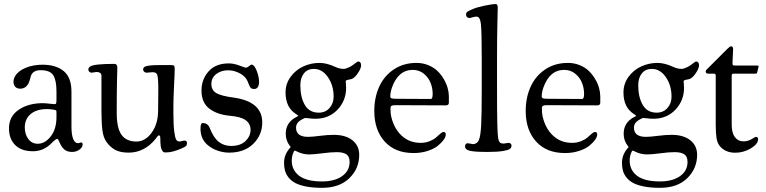

<svg xmlns="http://www.w3.org/2000/svg" viewBox="-20 -735 3741 938"><path d="M45.9 -335.9Q45.9 -348.6 53.2 -361.8Q66.9 -387.2 104 -403.1Q141.1 -418.9 188 -418.9Q253.4 -418.9 291.3 -387.7Q329.1 -356.4 329.1 -287.1V-117.2Q329.1 -77.1 337.4 -56.4Q345.7 -35.6 360.8 -35.6Q364.7 -35.6 368.9 -37.4Q373 -39.1 375 -39.1Q383.8 -39.1 383.8 -29.3Q383.8 -15.6 368.4 -4.2Q353 7.3 332 7.3Q308.6 7.3 294.7 -4.4Q280.8 -16.1 272 -37.1Q264.2 -56.6 259.8 -56.6Q252.4 -56.6 232.9 -36.6Q193.8 3.9 141.1 3.9Q84.5 3.9 54.2 -26.4Q23.9 -56.6 23.9 -107.9Q23.9 -166.5 71.3 -198.7Q118.7 -231 189 -231Q200.2 -231 221.4 -228.5Q242.7 -226.1 246.1 -226.1Q252.4 -226.1 254.2 -230.2Q255.9 -234.4 255.9 -248.5V-288.1Q255.9 -342.8 240.2 -367.4Q224.6 -392.1 178.2 -392.1Q145.5 -392.1 133.8 -370.6Q130.9 -365.2 127.2 -350.6Q123.5 -335.9 119.1 -327.6Q105.5 -301.8 79.1 -301.8Q63.5 -301.8 54.7 -310.8Q45.9 -319.8 45.9 -335.9ZM255.9 -163.1V-184.6Q255.9 -193.8 254.2 -195.6Q252.4 -197.3 242.2 -199.2Q223.6 -202.1 210 -202.1Q157.7 -202.1 129.4 -177.5Q101.1 -152.8 101.1 -112.8Q101.1 -78.6 118.4 -55.7Q135.7 -32.7 164.1 -32.7Q199.7 -32.7 227.8 -68.6Q255.9 -104.5 255.9 -163.1Z M827.1 -216.3V-182.6Q827.1 -126 831.1 -94.2Q835 -62.5 840.6 -53.2Q846.2 -43.9 855.5 -43.9Q862.3 -43.9 869.6 -46.1Q877 -48.3 881.3 -48.3Q887.2 -48.3 890.4 -44.9Q893.6 -41.5 893.6 -36.6Q893.6 -26.9 888.9 -22Q884.3 -17.1 867.2 -9.8Q822.8 9.8 789.6 9.8Q781.2 9.8 777.6 7.1Q773.9 4.4 769.5 -4.9Q763.2 -17.6 763.2 -59.6Q763.2 -73.7 756.3 -73.7Q754.9 -73.7 753.7 -73Q752.4 -72.3 751 -70.6Q749.5 -68.8 748 -67.1Q746.6 -65.4 744.4 -62.3Q742.2 -59.1 740.2 -56.6Q685.5 10.7 608.4 10.7Q568.4 10.7 543.5 -2.4Q518.6 -15.6 499.5 -42.5Q484.9 -63 480.2 -99.1Q475.6 -135.3 475.6 -194.8V-365.2Q475.6 -374.5 469 -378.9Q462.4 -383.3 453.6 -383.3Q447.3 -383.3 439.5 -381.6Q431.6 -379.9 427.2 -379.9Q421.9 -379.9 416.7 -384.3Q411.6 -388.7 411.6 -394Q411.6 -404.3 420.4 -410.2Q439.9 -422.9 538.6 -422.9Q553.2 -422.9 553.2 -404.3Q553.2 -402.8 553 -393.1Q552.7 -383.3 552.2 -366Q551.8 -348.6 551.3 -324.5Q550.8 -300.3 550.5 -262.5Q550.3 -224.6 550.3 -181.6Q550.3 -109.4 573.7 -76.4Q597.2 -43.5 646.5 -43.5Q689.9 -43.5 721.2 -87.2Q752.4 -130.9 752.4 -194.8Q752.4 -209 752.9 -244.4Q753.4 -279.8 753.4 -297.4Q753.4 -352.5 748.5 -368.7Q744.1 -382.3 725.6 -382.3Q719.2 -382.3 710.4 -381.1Q701.7 -379.9 697.3 -379.9Q689 -379.9 684.1 -384.5Q679.2 -389.2 679.2 -395.5Q679.2 -405.3 689.9 -410.2Q706.5 -417 757.3 -417H817.4Q827.1 -417 830.3 -413.6Q833.5 -410.2 833.5 -397Q833.5 -377.9 830.3 -315.9Q827.1 -253.9 827.1 -216.3Z M1004.4 -110.4Q1023.4 -61.5 1049.1 -41.7Q1074.7 -22 1108.9 -22Q1154.8 -22 1179.4 -45.9Q1204.1 -69.8 1204.1 -100.6Q1204.1 -130.4 1180.4 -147.7Q1156.7 -165 1103.5 -169.4Q1041.5 -174.8 1002.9 -204.1Q964.4 -233.4 964.4 -293Q964.4 -347.2 999 -386.2Q1033.7 -425.3 1097.7 -425.3Q1121.6 -425.3 1149.7 -414.8Q1177.7 -404.3 1180.2 -404.3Q1187.5 -404.3 1196.8 -411.9Q1206.1 -419.4 1208.5 -419.4Q1222.2 -419.4 1233.9 -389.6Q1245.6 -359.9 1245.6 -335.4Q1245.6 -317.9 1239.3 -309.1Q1232.9 -300.3 1222.7 -300.3Q1211.4 -300.3 1206.3 -304.4Q1201.2 -308.6 1197.8 -317.9Q1189.5 -341.3 1180.7 -353Q1167 -370.6 1142.6 -381.1Q1118.2 -391.6 1095.2 -391.6Q1059.6 -391.6 1036.1 -373Q1012.7 -354.5 1012.7 -325.2Q1012.7 -293.9 1037.1 -280Q1061.5 -266.1 1121.1 -258.3Q1261.2 -238.8 1261.2 -136.7Q1261.2 -75.7 1217.5 -32.5Q1173.8 10.7 1099.1 10.7Q1064.9 10.7 1031.7 -3.4Q1009.8 -12.7 990.7 -29.8Q959.5 -59.1 959.5 -106.4Q959.5 -133.8 970.2 -133.8Q995.1 -133.8 1004.4 -110.4Z M1375 -283.2Q1375 -325.2 1399.2 -358.9Q1423.3 -392.6 1461.2 -410.2Q1499 -427.7 1541 -427.7Q1576.2 -427.7 1619.1 -407.7Q1639.6 -398.4 1659.2 -398.4Q1668.5 -398.4 1686 -406.7Q1696.3 -411.6 1705.8 -418.7Q1715.3 -425.8 1721.2 -430.2Q1727.1 -434.6 1731 -434.6Q1736.3 -434.6 1740.2 -429.9Q1744.1 -425.3 1744.1 -416Q1744.1 -399.9 1726.6 -374.8Q1709 -349.6 1690.9 -347.2Q1668.9 -344.2 1668.9 -338.4Q1668.9 -335.9 1669.9 -324.5Q1670.9 -313 1670.9 -305.7Q1670.9 -243.7 1628.9 -199.2Q1586.9 -154.8 1521 -154.8Q1506.3 -154.8 1491.7 -156.7Q1477.1 -158.7 1473.1 -158.7Q1466.8 -158.7 1450.2 -148.9Q1426.3 -134.3 1426.3 -111.3Q1426.3 -66.4 1484.9 -66.4Q1504.9 -66.4 1542.2 -71.3Q1579.6 -76.2 1610.8 -76.2Q1668.5 -76.2 1701.7 -49.8Q1734.9 -23.4 1734.9 21.5Q1734.9 88.4 1686.8 135.5Q1638.7 182.6 1553.2 182.6Q1509.3 182.6 1476.3 176.3Q1443.4 169.9 1423.1 159.2Q1402.8 148.4 1390.1 132.6Q1377.4 116.7 1372.6 99.4Q1367.7 82 1367.7 60.5Q1367.7 19.5 1397 -12.7Q1399.9 -15.6 1399.9 -17.1L1396 -22.5Q1376 -47.9 1376 -81.5Q1376 -136.2 1426.3 -162.6Q1437 -168 1437 -169.4Q1437 -170.9 1426.3 -177.7Q1375 -210 1375 -283.2ZM1537.1 -184.6Q1569.8 -184.6 1589.8 -207.3Q1609.9 -230 1609.9 -262.7Q1609.9 -317.9 1582 -358.2Q1554.2 -398.4 1513.2 -398.4Q1482.4 -398.4 1464.8 -376.5Q1447.3 -354.5 1447.3 -318.8Q1447.3 -259.3 1469.5 -221.9Q1491.7 -184.6 1537.1 -184.6ZM1405.3 49.3Q1405.3 96.2 1441.7 123.8Q1478 151.4 1553.2 151.4Q1614.7 151.4 1651.4 125.5Q1688 99.6 1688 56.2Q1688 29.3 1672.1 18.8Q1656.2 8.3 1625 8.3Q1597.2 8.3 1554.7 13.9Q1512.2 19.5 1490.2 19.5Q1458 19.5 1428.2 3.9Q1422.9 1 1419.9 1Q1417.5 1 1415 6.3Q1405.3 26.9 1405.3 49.3Z M2014.6 -427.7Q2045.4 -427.7 2072.3 -416.7Q2099.1 -405.8 2117.2 -388.2Q2135.3 -370.6 2148.2 -348.4Q2161.1 -326.2 2167 -304.7Q2172.9 -283.2 2172.9 -263.7V-232.9Q2172.9 -220.2 2157.7 -220.2L1910.6 -221.2Q1897.9 -221.2 1892.8 -218Q1887.7 -214.8 1887.7 -207.5Q1887.7 -182.1 1890.6 -168.5Q1903.8 -108.4 1941.7 -72.8Q1979.5 -37.1 2035.6 -37.1Q2059.1 -37.1 2079.3 -45.4Q2099.6 -53.7 2110.6 -63.7Q2121.6 -73.7 2131.3 -82Q2141.1 -90.3 2146.5 -90.3Q2152.3 -90.3 2155 -87.4Q2157.7 -84.5 2157.7 -76.7Q2157.7 -66.4 2147.5 -52Q2137.2 -37.6 2118.9 -22.7Q2100.6 -7.8 2069.1 2.4Q2037.6 12.7 2000.5 12.7Q1910.2 12.7 1859.4 -43.5Q1808.6 -99.6 1808.6 -192.9Q1808.6 -259.3 1833 -312.3Q1857.4 -365.2 1904.8 -396.5Q1952.1 -427.7 2014.6 -427.7ZM2084.5 -251.5Q2093.8 -251.5 2093.8 -276.4Q2093.8 -303.7 2083.7 -329.8Q2073.7 -356 2050.8 -374.8Q2027.8 -393.6 1996.6 -393.6Q1925.3 -393.6 1894.5 -306.2Q1886.7 -282.7 1886.7 -264.2Q1886.7 -256.3 1893.6 -254.4Q1900.4 -252.4 1918.5 -252.4Z M2333.5 -295.4V-450.7Q2333.5 -583 2329.3 -618.4Q2325.2 -653.8 2308.6 -653.8Q2298.8 -653.8 2287.8 -650.4Q2276.9 -647 2272.9 -647Q2265.6 -647 2261.2 -651.9Q2256.8 -656.7 2256.8 -664.1Q2256.8 -672.9 2263.2 -677.5Q2269.5 -682.1 2289.1 -690.4Q2308.6 -699.2 2347.4 -707.3Q2386.2 -715.3 2399.9 -715.3Q2407.2 -715.3 2409.4 -710.9Q2411.6 -706.5 2411.6 -695.3Q2411.6 -691.9 2409.9 -617.9Q2408.2 -543.9 2408.2 -446.8V-301.8Q2408.2 -239.3 2408.4 -209Q2408.7 -178.7 2409.4 -138.2Q2410.2 -97.7 2411.9 -77.1Q2413.6 -56.6 2416.5 -48.3Q2421.4 -33.7 2438.5 -33.7Q2444.8 -33.7 2452.6 -35.4Q2460.4 -37.1 2464.8 -37.1Q2470.2 -37.1 2474.6 -33.4Q2479 -29.8 2479 -23.9Q2479 -13.7 2471.2 -7.6Q2463.4 -1.5 2436.5 2.9Q2409.7 7.3 2362.3 7.3Q2297.4 7.3 2274.7 1.5Q2252 -4.4 2252 -19Q2252 -35.2 2265.1 -35.2Q2269.5 -35.2 2278.6 -33Q2287.6 -30.8 2291.5 -30.8Q2299.3 -30.8 2307.4 -35.9Q2315.4 -41 2319.3 -50.3Q2328.1 -70.8 2330.8 -125.5Q2333.5 -180.2 2333.5 -295.4Z M2754.4 -427.7Q2785.2 -427.7 2812 -416.7Q2838.9 -405.8 2856.9 -388.2Q2875 -370.6 2887.9 -348.4Q2900.9 -326.2 2906.7 -304.7Q2912.6 -283.2 2912.6 -263.7V-232.9Q2912.6 -220.2 2897.5 -220.2L2650.4 -221.2Q2637.7 -221.2 2632.6 -218Q2627.4 -214.8 2627.4 -207.5Q2627.4 -182.1 2630.4 -168.5Q2643.6 -108.4 2681.4 -72.8Q2719.2 -37.1 2775.4 -37.1Q2798.8 -37.1 2819.1 -45.4Q2839.4 -53.7 2850.3 -63.7Q2861.3 -73.7 2871.1 -82Q2880.9 -90.3 2886.2 -90.3Q2892.1 -90.3 2894.8 -87.4Q2897.5 -84.5 2897.5 -76.7Q2897.5 -66.4 2887.2 -52Q2877 -37.6 2858.6 -22.7Q2840.3 -7.8 2808.8 2.4Q2777.3 12.7 2740.2 12.7Q2649.9 12.7 2599.1 -43.5Q2548.3 -99.6 2548.3 -192.9Q2548.3 -259.3 2572.8 -312.3Q2597.2 -365.2 2644.5 -396.5Q2691.9 -427.7 2754.4 -427.7ZM2824.2 -251.5Q2833.5 -251.5 2833.5 -276.4Q2833.5 -303.7 2823.5 -329.8Q2813.5 -356 2790.5 -374.8Q2767.6 -393.6 2736.3 -393.6Q2665 -393.6 2634.3 -306.2Q2626.5 -282.7 2626.5 -264.2Q2626.5 -256.3 2633.3 -254.4Q2640.1 -252.4 2658.2 -252.4Z M3025.9 -283.2Q3025.9 -325.2 3050 -358.9Q3074.2 -392.6 3112.1 -410.2Q3149.9 -427.7 3191.9 -427.7Q3227.1 -427.7 3270 -407.7Q3290.5 -398.4 3310.1 -398.4Q3319.3 -398.4 3336.9 -406.7Q3347.2 -411.6 3356.7 -418.7Q3366.2 -425.8 3372.1 -430.2Q3377.9 -434.6 3381.8 -434.6Q3387.2 -434.6 3391.1 -429.9Q3395 -425.3 3395 -416Q3395 -399.9 3377.4 -374.8Q3359.9 -349.6 3341.8 -347.2Q3319.8 -344.2 3319.8 -338.4Q3319.8 -335.9 3320.8 -324.5Q3321.8 -313 3321.8 -305.7Q3321.8 -243.7 3279.8 -199.2Q3237.8 -154.8 3171.9 -154.8Q3157.2 -154.8 3142.6 -156.7Q3127.9 -158.7 3124 -158.7Q3117.7 -158.7 3101.1 -148.9Q3077.1 -134.3 3077.1 -111.3Q3077.1 -66.4 3135.7 -66.4Q3155.8 -66.4 3193.1 -71.3Q3230.5 -76.2 3261.7 -76.2Q3319.3 -76.2 3352.5 -49.8Q3385.7 -23.4 3385.7 21.5Q3385.7 88.4 3337.6 135.5Q3289.6 182.6 3204.1 182.6Q3160.2 182.6 3127.2 176.3Q3094.2 169.9 3074 159.2Q3053.7 148.4 3041 132.6Q3028.3 116.7 3023.4 99.4Q3018.6 82 3018.6 60.5Q3018.6 19.5 3047.9 -12.7Q3050.8 -15.6 3050.8 -17.1L3046.9 -22.5Q3026.9 -47.9 3026.9 -81.5Q3026.9 -136.2 3077.1 -162.6Q3087.9 -168 3087.9 -169.4Q3087.9 -170.9 3077.1 -177.7Q3025.9 -210 3025.9 -283.2ZM3188 -184.6Q3220.7 -184.6 3240.7 -207.3Q3260.7 -230 3260.7 -262.7Q3260.7 -317.9 3232.9 -358.2Q3205.1 -398.4 3164.1 -398.4Q3133.3 -398.4 3115.7 -376.5Q3098.1 -354.5 3098.1 -318.8Q3098.1 -259.3 3120.4 -221.9Q3142.6 -184.6 3188 -184.6ZM3056.2 49.3Q3056.2 96.2 3092.5 123.8Q3128.9 151.4 3204.1 151.4Q3265.6 151.4 3302.2 125.5Q3338.9 99.6 3338.9 56.2Q3338.9 29.3 3323 18.8Q3307.1 8.3 3275.9 8.3Q3248 8.3 3205.6 13.9Q3163.1 19.5 3141.1 19.5Q3108.9 19.5 3079.1 3.9Q3073.7 1 3070.8 1Q3068.4 1 3065.9 6.3Q3056.2 26.9 3056.2 49.3Z M3554.7 -125Q3554.7 -85.9 3570.3 -65.2Q3585.9 -44.4 3613.3 -44.4Q3635.3 -44.4 3657.7 -58.6Q3670.4 -66.4 3672.4 -66.4Q3683.6 -66.4 3683.6 -55.7Q3683.6 -31.2 3647.9 -10Q3612.3 11.2 3571.3 11.2Q3534.7 11.2 3510 -8.1Q3485.4 -27.3 3480.5 -60.1Q3476.6 -86.4 3476.6 -125V-365.2Q3476.6 -375 3468.3 -375H3442.4Q3427.7 -375 3427.7 -385.7Q3427.7 -387.7 3428.2 -388.7Q3429.2 -392.1 3431.6 -394.5L3535.6 -498.5Q3545.9 -508.8 3552.7 -508.8Q3561.5 -508.8 3561.5 -494.6Q3561.5 -492.7 3560.8 -475.6Q3560.1 -458.5 3559.1 -441.9L3558.6 -425.3Q3558.6 -418 3560.8 -416.5Q3563 -415 3572.3 -415H3674.3Q3686.5 -415 3686.5 -411.6Q3686.5 -410.6 3684.6 -403.8L3680.7 -387.2Q3678.7 -377.9 3677 -376.5Q3675.3 -375 3665.5 -375H3564.5Q3558.6 -375 3556.6 -372.8Q3554.7 -370.6 3554.7 -365.2Z"/></svg>

Font: Cooper*
Style: Regular
Weight: 400
Designer: Owen Earl
Foundry: indestructible type*
Version: Version 0.001